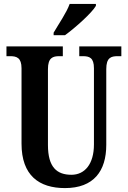

<svg xmlns="http://www.w3.org/2000/svg" viewBox="-20 -951 653 981"><path d="M254 -784V-771H312C367 -811 450 -886 470 -921V-931H336C320 -886 280 -829 254 -784ZM312 10C459 10 523 -77 523 -211V-598C523 -656 547 -664 581 -664H600V-714H385V-664H403C437 -664 460 -656 460 -602V-213C460 -114 414 -58 345 -58C271 -58 225 -96 225 -210V-598C225 -656 250 -664 283 -664H301V-714H13V-664H32C65 -664 90 -656 90 -602V-217C90 -54 180 10 312 10Z"/></svg>

Font: Noto Serif Georgian ExtraCondensed Bold
Style: Regular
Weight: 700
Width: 2
Designer: Monotype Design Team, Akaki Razmadze
Foundry: Google LLC
Version: Version 2.003